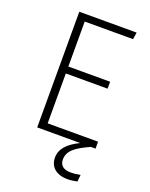

<svg xmlns="http://www.w3.org/2000/svg" viewBox="-164 -769 832 1067"><g transform="rotate(20 252.0 -235.5)"><path d="M162 -41V-336H409V-377H162V-643H448L454 -684H115V0H369C300 34 265 72 265 124C265 174 300 213 371 213C392 213 408 210 428 206L432 166C411 170 394 172 375 172C330 172 310 151 310 119C310 68 348 38 432 0H460V-41Z"/></g></svg>

Font: Fira Sans ExtraLight
Style: Regular
Weight: 200
Designer: bBox Type GmbH & Carrois Corporate GbR & Edenspiekermann AG
Foundry: bBox Type GmbH & Carrois Corporate GbR & Edenspiekermann AG
Version: Version 4.300;PS 004.300;hotconv 1.0.88;makeotf.lib2.5.64775